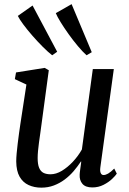

<svg xmlns="http://www.w3.org/2000/svg" viewBox="-20 -874 610 905"><path d="M174.5 10.5Q141.5 10.5 114.8 -1.8Q88 -14 72.5 -41Q57 -68 56.5 -113Q56.5 -129 58.5 -151Q60.5 -173 63.5 -197.8Q66.5 -222.5 69.8 -246.5Q73 -270.5 76 -289.5L104.5 -475.5L50 -501L55.5 -532.5L190.5 -554L210 -543L175.5 -287Q173 -267 169.8 -245.2Q166.5 -223.5 163.8 -202.5Q161 -181.5 159.2 -162.8Q157.5 -144 157.5 -129Q157.5 -99.5 164.5 -82.8Q171.5 -66 185 -59.2Q198.5 -52.5 218 -52.5Q244.5 -52.5 271.8 -69Q299 -85.5 323.8 -112Q348.5 -138.5 366 -169.5L417.5 -548.5H516.5L453 -85.5Q450.5 -67.5 454.8 -58.2Q459 -49 468 -49Q478 -49 490 -56Q502 -63 518.5 -79.5L530.5 -55.5Q524.5 -46 508.2 -30.5Q492 -15 468 -2.8Q444 9.5 415 9.5Q383 9.5 368.5 -7.5Q354 -24.5 355.5 -51Q355.5 -54 356.2 -60.8Q357 -67.5 358.2 -76.8Q359.5 -86 360.8 -95.5Q362 -105 363 -112L361.5 -113Q346 -89.5 327 -67.2Q308 -45 284.5 -27.5Q261 -10 233.8 0.2Q206.5 10.5 174.5 10.5ZM226 -613.5Q207 -628 182.2 -652.8Q157.5 -677.5 133 -705.5Q108.5 -733.5 90 -758.5Q71.5 -783.5 64 -799L133.5 -848L249.5 -630ZM388 -613.5Q370 -629.5 347.5 -656.2Q325 -683 303.5 -713Q282 -743 265.8 -769.5Q249.5 -796 243 -812L317.5 -854.5L412.5 -628Z"/></svg>

Font: Merriweather 48pt
Style: Italic
Weight: 400
Italic angle: -7.8°
Version: Version 2.101